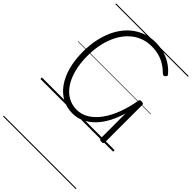

<svg xmlns="http://www.w3.org/2000/svg" viewBox="-422 -1165 1814 1814"><g transform="rotate(45 485.5 -257.5)"><path d="M443 17Q366 17 303.5 -16.5Q241 -50 195.5 -113.5Q150 -177 125.5 -266.5Q101 -356 101 -468Q101 -548 115 -620Q129 -692 155 -753Q181 -814 218.5 -862.5Q256 -911 303.5 -945Q351 -979 406.5 -997Q462 -1015 525 -1015Q585 -1015 637 -1001Q689 -987 734.5 -958.5Q780 -930 818 -887Q827 -878 827 -870Q827 -862 816 -853Q807 -844 799 -845Q791 -846 781 -855Q744 -891 704.5 -915Q665 -939 620 -950.5Q575 -962 525 -962Q470 -962 422 -946Q374 -930 333 -899Q292 -868 260 -824.5Q228 -781 205.5 -726Q183 -671 171 -606Q159 -541 159 -468Q159 -369 180 -289Q201 -209 239 -152.5Q277 -96 330 -66Q383 -36 447 -36Q514 -36 571 -72.5Q628 -109 673.5 -173.5Q719 -238 750.5 -323.5Q782 -409 799 -507Q799 -518 805.5 -522Q812 -526 826 -526Q854 -526 854 -507V-6Q854 4 847.5 8.5Q841 13 827 13Q799 13 799 -6V-338Q775 -258 740 -192.5Q705 -127 659 -80.5Q613 -34 559 -8.5Q505 17 443 17ZM0 490H971V500H0ZM0 -20H971V0H0ZM0 -505H971V-500H0ZM0 -1010H971V-1000H0Z"/></g></svg>

Font: Playwrite NG Modern Guides
Style: Regular
Weight: 400
Designer: Veronika Burian, José Scaglione
Foundry: TypeTogether
Version: Version 1.003